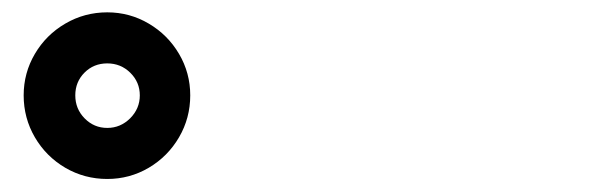

<svg xmlns="http://www.w3.org/2000/svg" viewBox="-20 -838 978 305"><path d="M17.6 -686.5Q17.6 -722.2 35.4 -752.4Q53.2 -782.7 83.7 -800.5Q114.3 -818.4 150.4 -818.4Q186 -818.4 216.3 -800.5Q246.6 -782.7 264.4 -752.4Q282.2 -722.2 282.2 -686.5Q282.2 -650.4 264.4 -619.9Q246.6 -589.4 216.3 -571.5Q186 -553.7 150.4 -553.7Q114.3 -553.7 83.7 -571.5Q53.2 -589.4 35.4 -619.9Q17.6 -650.4 17.6 -686.5ZM202.1 -686.5Q202.1 -707.5 187 -722.4Q171.9 -737.3 150.4 -737.3Q128.9 -737.3 114.3 -722.7Q99.6 -708 99.6 -686.5Q99.6 -665 114.5 -649.9Q129.4 -634.8 150.4 -634.8Q171.4 -634.8 186.8 -650.1Q202.1 -665.5 202.1 -686.5Z"/></svg>

Font: Pretendard
Style: Bold
Weight: 700
Designer: Base glyphs from Inter by Rasmus Andersson; Hangeul glyphs from Noto Sans CJK(Source Han Sans) by Jang Soo-young and Kan
Foundry: Kil Hyung-jin
Version: Version 1.309